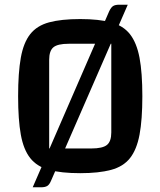

<svg xmlns="http://www.w3.org/2000/svg" viewBox="-20 -721 682 816"><path d="M197 47Q190 64 180.5 69.5Q171 75 154 75H119L444 -673Q452 -690 461 -695.5Q470 -701 487 -701H523ZM57 -312Q57 -412 68.5 -476Q80 -540 108.5 -576Q137 -612 188.5 -626Q240 -640 321 -640Q400 -640 452 -626Q504 -612 532.5 -575.5Q561 -539 573 -475.5Q585 -412 585 -312Q585 -212 573 -148.5Q561 -85 532.5 -49Q504 -13 452 1Q400 15 321 15Q240 15 188.5 1Q137 -13 108.5 -49Q80 -85 68.5 -148.5Q57 -212 57 -312ZM189 -90H368Q416 -90 434.5 -105Q453 -120 453 -158V-535H272Q225 -535 207 -520Q189 -505 189 -467Z"/></svg>

Font: Changa Medium
Style: Regular
Weight: 500
Designer: Eduardo Rodriguez Tunni
Foundry: Eduardo Rodriguez Tunni
Version: Version 3.003